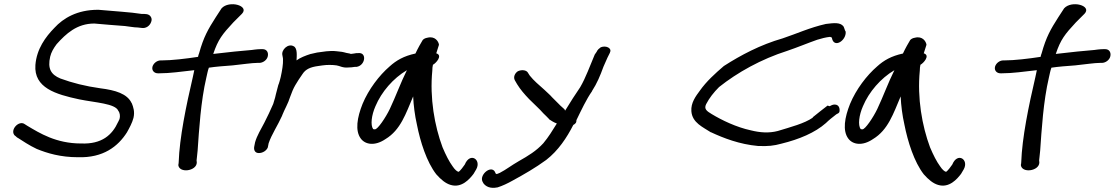

<svg xmlns="http://www.w3.org/2000/svg" viewBox="-20 -741 5353 922"><path d="M591 -108C600 -124 615 -151 621 -175C628 -205 620 -227 613 -245L612 -246C591 -291 534 -308 462 -317C390 -327 327 -343 270 -364C224 -383 208 -412 221 -469C226 -490 237 -509 252 -529C297 -579 349 -628 433 -628C476 -624 539 -619 580 -616C600 -614 623 -609 642 -609C647 -608 657 -607 659 -607C682 -603 700 -618 706 -636C709 -644 709 -652 705 -659C696 -676 676 -674 661 -674C606 -683 526 -687 453 -694H450C351 -694 284 -654 241 -607C199 -564 156 -506 150 -429C142 -319 248 -288 360 -264C438 -248 534 -244 548 -209C556 -199 557 -184 555 -174C554 -170 553 -165 548 -157V-156L547 -155C519 -93 469 -48 370 -52H369C249 -52 170 -102 111 -137L100 -144C71 -167 24 -115 52 -89H53L63 -80H64C89 -64 120 -43 156 -26C207 -5 271 14 354 14C476 18 547 -38 590 -106Z M759 -451H752C733 -451 716 -436 712 -420C708 -402 721 -389 738 -389H746C796 -389 850 -397 913 -404L906 -371C874 -234 842 -80 838 39L837 49L836 50C839 93 925 81 925 39L924 29C924 25 927 7 929 -18C936 -118 944 -254 971 -369C975 -385 977 -400 983 -416C1016 -421 1056 -424 1097 -427C1145 -432 1190 -439 1216 -439H1225C1242 -439 1262 -452 1266 -471C1270 -489 1261 -505 1241 -505H1232C1215 -505 1189 -501 1189 -501C1148 -498 1071 -490 1004 -482C1027 -551 1048 -577 1100 -633L1142 -675C1179 -714 1080 -741 1044 -701L1016 -658C979 -600 958 -564 936 -485C934 -480 932 -474 931 -468C873 -459 804 -451 759 -451Z M1292 -242C1279 -212 1264 -180 1249 -151C1234 -122 1214 -90 1205 -58L1201 -38C1198 -24 1202 -6 1223 -6C1242 -6 1260 -18 1266 -33L1270 -53C1284 -95 1314 -139 1335 -186V-187C1346 -215 1364 -245 1373 -275C1380 -295 1389 -317 1398 -332L1414 -358L1433 -386C1448 -409 1471 -419 1508 -424L1529 -427C1550 -430 1575 -430 1596 -427C1611 -425 1626 -414 1653 -417C1663 -417 1673 -418 1685 -420H1693C1735 -427 1743 -491 1700 -486H1692C1684 -484 1677 -484 1665 -482C1664 -482 1662 -483 1659 -484L1643 -487C1635 -489 1629 -491 1622 -492L1596 -495C1562 -499 1529 -492 1505 -489H1504L1473 -482H1472C1447 -474 1421 -464 1404 -451C1405 -474 1409 -510 1390 -519C1363 -534 1330 -501 1336 -476C1337 -467 1339 -465 1339 -456C1340 -433 1335 -403 1328 -371C1325 -358 1321 -345 1318 -336L1317 -335C1313 -318 1309 -305 1305 -289L1301 -272C1298 -261 1292 -243 1292 -242Z M2075 -485C2079 -498 2084 -514 2088 -526C2086 -542 2069 -569 2033 -560C2021 -558 2015 -554 2010 -549C2002 -536 1986 -508 1975 -484C1919 -472 1883 -451 1851 -422C1801 -379 1750 -312 1721 -242C1695 -177 1684 -113 1713 -75C1735 -46 1781 -39 1831 -73C1904 -117 1929 -196 1964 -278C1966 -234 1972 -187 1982 -143C1998 -61 2029 37 2075 96C2098 122 2120 140 2144 147C2197 163 2235 119 2254 94L2267 72C2293 25 2237 -12 2212 49L2198 68C2194 73 2184 85 2181 84L2180 83H2179C2175 82 2164 74 2153 57C2137 35 2121 4 2105 -34C2067 -136 2043 -270 2056 -402C2056 -413 2057 -421 2059 -430C2073 -437 2108 -475 2075 -485ZM1934 -404C1904 -344 1880 -277 1852 -218C1833 -178 1793 -118 1780 -120C1779 -120 1776 -120 1772 -121C1758 -140 1764 -188 1783 -231C1812 -300 1868 -365 1934 -404Z M2823 -303V-304C2847 -341 2862 -377 2878 -421L2897 -464L2909 -488V-489C2920 -510 2890 -524 2865 -514C2846 -501 2846 -492 2845 -492L2836 -479C2812 -423 2793 -368 2766 -322C2744 -290 2719 -251 2694 -210L2691 -214L2692 -215C2684 -223 2673 -231 2663 -242L2631 -274C2621 -286 2607 -297 2594 -310C2568 -333 2543 -354 2524 -378L2513 -395C2503 -406 2482 -406 2467 -399C2453 -390 2444 -372 2452 -356L2463 -337C2479 -311 2498 -289 2521 -265L2559 -228C2569 -219 2579 -208 2589 -197C2599 -187 2609 -178 2617 -169V-168C2629 -161 2635 -155 2654 -148C2633 -114 2614 -83 2589 -53C2555 -16 2517 7 2471 33C2436 53 2408 75 2382 88L2381 89H2380C2374 92 2368 94 2365 95L2360 92C2346 44 2280 96 2297 131L2302 140C2313 154 2333 166 2368 159H2369C2392 152 2419 139 2442 126C2497 96 2551 65 2603 27C2661 -18 2702 -80 2733 -141C2739 -144 2746 -150 2747 -155C2748 -159 2748 -161 2748 -164C2771 -211 2796 -265 2823 -303Z M3300 -207C3304 -151 3357 -130 3393 -106H3394C3454 -78 3531 -48 3620 -40H3621C3668 -38 3696 -41 3732 -51C3818 -72 3894 -104 3946 -150C3961 -165 3977 -177 3996 -192C4003 -195 4010 -199 4011 -204C4014 -218 4010 -239 3988 -239C3979 -239 3971 -235 3964 -231L3954 -234C3931 -216 3906 -197 3883 -178V-176C3843 -148 3777 -131 3715 -112C3673 -101 3630 -104 3586 -115C3516 -130 3446 -164 3398 -193C3375 -207 3359 -217 3371 -241C3386 -270 3407 -297 3433 -323C3521 -393 3635 -457 3761 -497C3811 -514 3861 -535 3904 -550C3923 -556 3946 -562 3966 -564C3970 -562 3973 -562 3975 -560V-558C3985 -507 4045 -547 4041 -589C4036 -596 4035 -607 4030 -615C4014 -634 3986 -631 3946 -626C3870 -609 3805 -579 3739 -557C3631 -526 3537 -476 3456 -424C3415 -389 3372 -350 3341 -306C3321 -279 3297 -247 3300 -207Z M4416 -485C4420 -498 4425 -514 4429 -526C4427 -542 4410 -569 4374 -560C4362 -558 4356 -554 4351 -549C4343 -536 4327 -508 4316 -484C4260 -472 4224 -451 4192 -422C4142 -379 4091 -312 4062 -242C4036 -177 4025 -113 4054 -75C4076 -46 4122 -39 4172 -73C4245 -117 4270 -196 4305 -278C4307 -234 4313 -187 4323 -143C4339 -61 4370 37 4416 96C4439 122 4461 140 4485 147C4538 163 4576 119 4595 94L4608 72C4634 25 4578 -12 4553 49L4539 68C4535 73 4525 85 4522 84L4521 83H4520C4516 82 4505 74 4494 57C4478 35 4462 4 4446 -34C4408 -136 4384 -270 4397 -402C4397 -413 4398 -421 4400 -430C4414 -437 4449 -475 4416 -485ZM4275 -404C4245 -344 4221 -277 4193 -218C4174 -178 4134 -118 4121 -120C4120 -120 4117 -120 4113 -121C4099 -140 4105 -188 4124 -231C4153 -300 4209 -365 4275 -404Z M4805 -451H4798C4779 -451 4762 -436 4758 -420C4754 -402 4767 -389 4784 -389H4792C4842 -389 4896 -397 4959 -404L4952 -371C4920 -234 4888 -80 4884 39L4883 49L4882 50C4885 93 4971 81 4971 39L4970 29C4970 25 4973 7 4975 -18C4982 -118 4990 -254 5017 -369C5021 -385 5023 -400 5029 -416C5062 -421 5102 -424 5143 -427C5191 -432 5236 -439 5262 -439H5271C5288 -439 5308 -452 5312 -471C5316 -489 5307 -505 5287 -505H5278C5261 -505 5235 -501 5235 -501C5194 -498 5117 -490 5050 -482C5073 -551 5094 -577 5146 -633L5188 -675C5225 -714 5126 -741 5090 -701L5062 -658C5025 -600 5004 -564 4982 -485C4980 -480 4978 -474 4977 -468C4919 -459 4850 -451 4805 -451Z"/></svg>

Font: Stray Cat
Style: ExBdExtObl
Weight: 800
Version: Version 1.0